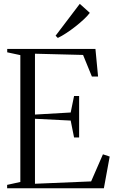

<svg xmlns="http://www.w3.org/2000/svg" viewBox="-20 -1004 625 1024"><path d="M88.5 -33.5V-710L18.5 -725V-743H489L503 -596H470L423 -711L166.5 -717.5V-393L357 -404L375 -492H402V-271H375L357 -361L166.5 -370.5V-24L466 -36.5L529 -181L565 -169L534 0H18V-18ZM288 -802 276.5 -813.5 405.5 -983.5 459 -935.5Q448 -920.5 427.5 -901.2Q407 -882 382.5 -862.8Q358 -843.5 333.5 -827.5Q309 -811.5 289 -802Z"/></svg>

Font: Merriweather 144pt Light
Style: Regular
Weight: 300
Version: Version 2.100